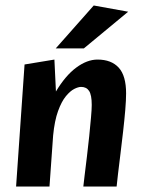

<svg xmlns="http://www.w3.org/2000/svg" viewBox="-20 -683 522 703"><path d="M38.9 0 69.9 -446.9 179.2 -464.9 184.8 -348Q219.8 -406.5 259.4 -435.7Q299 -464.9 337 -464.9Q387.6 -464.9 414.7 -435.3Q441.7 -405.7 441.7 -341.1Q441.7 -317.1 438.7 -280.7Q435.6 -244.2 430.8 -202Q426 -159.8 421 -119.4Q416 -78.9 412.2 -47Q408.4 -15 407 0H285.1Q286.7 -14 290.2 -43.7Q293.7 -73.3 298.3 -110Q302.8 -146.6 306.6 -183.7Q310.3 -220.8 313.1 -251.7Q315.9 -282.5 315.9 -298.9Q315.9 -335.3 306.2 -350.1Q296.6 -364.8 276.9 -364.8Q266.6 -364.8 251.9 -357.4Q237.2 -350 221.2 -330.7Q205.3 -311.4 192.6 -276.4Q179.8 -241.4 174.5 -186.7L161.2 0ZM184.2 -505.9 323.2 -662.9 449.3 -640.1 287.2 -505.9Z"/></svg>

Font: Ancizar Sans Thin
Style: Italic
Weight: 100
Italic angle: -4°
Designer: Cesar Puertas, Viviana Monsalve, Julian Moncada, Julian Prieto, Jose Castro, Mariel Hernandez, Felipe Aragon, Sara Alarc
Version: Version 8.100